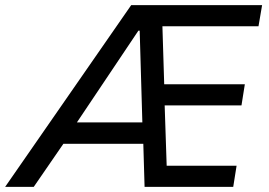

<svg xmlns="http://www.w3.org/2000/svg" viewBox="-67 -725 1042 745"><path d="M-47 0 442 -705H950L936 -623H527L562 -662L571 -370L527 -398H883L870 -316H530L571 -344L581 -44L543 -82H851L838 0H494L488 -203L511 -167H154L203 -202L64 0ZM470 -606 218 -230 203 -250H505L486 -228L475 -606Z"/></svg>

Font: Nunito Sans 7pt SemiCondensed Medium
Style: Italic
Weight: 500
Width: 4
Italic angle: -9°
Designer: Vernon Adams
Foundry: Vernon Adams
Version: Version 3.101;gftools[0.9.27]